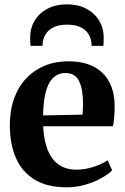

<svg xmlns="http://www.w3.org/2000/svg" viewBox="-20 -828 558 860"><path d="M279 11Q191 11 134.5 -23.8Q78 -58.5 51 -121.2Q24 -184 24 -266.5Q24 -333.5 43.2 -386.8Q62.5 -440 97.5 -477Q132.5 -514 180.5 -533.8Q228.5 -553.5 286 -553.5Q384.5 -553.5 438 -502.5Q491.5 -451.5 493.5 -357.5Q493.5 -325 491.5 -301.8Q489.5 -278.5 486 -262.5H173.5Q175.5 -216 185.8 -179.8Q196 -143.5 214.5 -118.5Q233 -93.5 260 -80.8Q287 -68 323 -68Q360.5 -68 400 -81Q439.5 -94 461.5 -110L482.5 -65Q466.5 -48.5 435.2 -30.8Q404 -13 363.2 -1Q322.5 11 279 11ZM173 -311 350 -314.5Q350.5 -326.5 351 -338.5Q351.5 -350.5 352 -362.5Q352 -427 334.5 -464Q317 -501 272.5 -501Q251.5 -501 233.8 -491.2Q216 -481.5 202.5 -459.5Q189 -437.5 181.5 -401Q174 -364.5 173 -311ZM280.5 -808.5Q329.5 -808.5 366.2 -789.2Q403 -770 423.8 -736Q444.5 -702 444.5 -657.5Q444.5 -649 444 -639.2Q443.5 -629.5 443 -622.5H390Q390.5 -626.5 390 -631.8Q389.5 -637 388.5 -643Q385 -663.5 373 -680.2Q361 -697 338.2 -707.2Q315.5 -717.5 280.5 -717.5Q245.5 -717.5 223 -707.2Q200.5 -697 188.2 -680Q176 -663 172 -643Q171.5 -637 171 -631.8Q170.5 -626.5 170.5 -622.5H117Q116 -629.5 115.5 -639.2Q115 -649 115 -658Q115 -702 135.5 -736Q156 -770 193.2 -789.2Q230.5 -808.5 280.5 -808.5Z"/></svg>

Font: Merriweather 60pt
Style: Bold
Weight: 700
Version: Version 2.100